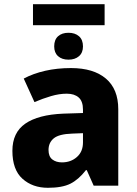

<svg xmlns="http://www.w3.org/2000/svg" viewBox="-20 -884 653 914"><path d="M478 -864V-764H137V-864ZM306 -728Q337 -728 356 -711.5Q375 -695 375 -663Q375 -633 356 -616.5Q337 -600 306 -600Q275 -600 256.5 -616.5Q238 -633 238 -663Q238 -695 256.5 -711.5Q275 -728 306 -728ZM318 -560Q425 -560 484 -510Q543 -460 543 -364V0H426L393 -74H389Q354 -29 315 -9.5Q276 10 208 10Q135 10 87 -33Q39 -76 39 -166Q39 -253 100.5 -295.5Q162 -338 281 -343L375 -346V-362Q375 -402 354.5 -420Q334 -438 298 -438Q262 -438 223 -426.5Q184 -415 144 -398L93 -510Q138 -534 195 -547Q252 -560 318 -560ZM324 -248Q261 -246 236 -225.5Q211 -205 211 -170Q211 -139 229 -125Q247 -111 275 -111Q317 -111 346 -136.5Q375 -162 375 -206V-250Z"/></svg>

Font: Noto Sans ExtraBold
Style: Regular
Weight: 800
Designer: Monotype Design Team
Foundry: Monotype Imaging Inc.
Version: Version 2.007